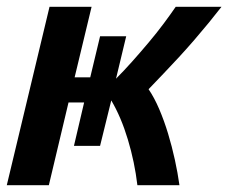

<svg xmlns="http://www.w3.org/2000/svg" viewBox="-38 -546 673 566"><path d="M-18 0 108 -526H232L182 -318H228L257 -439H334L304 -314Q327 -337 351.5 -364.5Q376 -392 400 -420.5Q424 -449 444.5 -476.5Q465 -504 480 -526H615Q598 -504 577.5 -479Q557 -454 535 -428.5Q513 -403 490 -378Q467 -353 444 -329Q421 -305 400 -283Q417 -258 431.5 -224Q446 -190 457.5 -152Q469 -114 477.5 -75Q486 -36 491 0H367Q359 -68 339 -134.5Q319 -201 290 -250L257 -116H180L210 -244H164L106 0Z"/></svg>

Font: Ubuntu Sans Mono
Style: Bold Italic
Weight: 700
Italic angle: -13.5°
Monospace: yes
Designer: Dalton Maag Ltd
Foundry: Dalton Maag Ltd
Version: Version 1.006